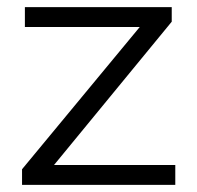

<svg xmlns="http://www.w3.org/2000/svg" viewBox="-20 -520 555 540"><path d="M42 0V-44L373 -444H50V-500H463V-459L132 -56H473V0Z"/></svg>

Font: Orkney Light
Style: Regular
Weight: 300
Designer: Samuel Oakes and Alfredo Marco Pradil
Foundry: Alfredo Marco Pradil
Version: 1.0; ttfautohint (v1.5)